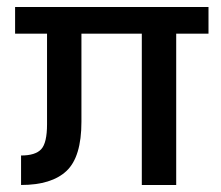

<svg xmlns="http://www.w3.org/2000/svg" viewBox="-20 -527 629 547"><path d="M574 -431H482V0H384V-431H212V-180Q212 -80 169.5 -40Q127 0 40 0V-84Q81 -84 97.5 -102Q114 -120 114 -173V-431H23V-507H574Z"/></svg>

Font: Hind Vadodara Medium
Style: Regular
Weight: 500
Designer: Hitesh Malaviya
Foundry: Indian Type Foundry
Version: Version 1.001;PS 1.0;hotconv 1.0.86;makeotf.lib2.5.63406; tt